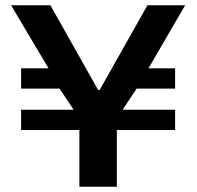

<svg xmlns="http://www.w3.org/2000/svg" viewBox="-20 -708 748 728"><path d="M281 0V-215H60V-292H259L206 -372H60V-449H164L22 -688H171L352 -367H358L539 -688H682L543 -449H644V-372H498L445 -292H644V-215H423V0Z"/></svg>

Font: Saira Expanded SemiBold
Style: Regular
Weight: 600
Width: 7
Designer: Hector Gatti with collaboration of the Omnibus-Type team
Foundry: Omnibus-Type
Version: Version 1.100; ttfautohint (v1.8.3)